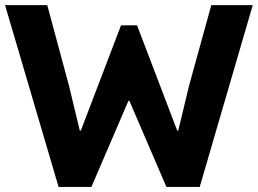

<svg xmlns="http://www.w3.org/2000/svg" viewBox="-20 -740 1021 760"><path d="M0 -719.7H167L252.9 -401.4L295.9 -222.7H299.8L459 -639.6H522.5L681.6 -222.7H685.5L728.5 -401.4L816.4 -719.7H980.5L770.5 0H638.7L492.2 -340.8H488.3L341.8 0H211.9Z"/></svg>

Font: Reddit Sans Vanilla ExtraBold
Style: Regular
Weight: 800
Designer: Stephen Hutchings
Foundry: Reddit
Version: Version 1.013